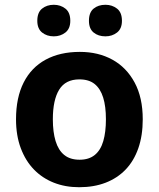

<svg xmlns="http://www.w3.org/2000/svg" viewBox="-20 -773 665 803"><path d="M577 -274Q577 -206 558.5 -153Q540 -100 505.5 -64Q471 -28 422 -9Q373 10 311 10Q253 10 205 -9Q157 -28 122 -64Q87 -100 67 -153Q47 -206 47 -274Q47 -365 79 -428Q111 -491 171 -523.5Q231 -556 314 -556Q391 -556 450 -523.5Q509 -491 543 -428Q577 -365 577 -274ZM201 -274Q201 -221 212.5 -183Q224 -145 248.5 -125Q273 -105 313 -105Q352 -105 376.5 -125Q401 -145 412 -183Q423 -221 423 -274Q423 -328 411.5 -365Q400 -402 376 -421.5Q352 -441 312 -441Q254 -441 227.5 -398Q201 -355 201 -274ZM136 -686Q136 -721 156 -737Q176 -753 205 -753Q233 -753 253.5 -737Q274 -721 274 -686Q274 -653 253.5 -637Q233 -621 205 -621Q176 -621 156 -637Q136 -653 136 -686ZM352 -686Q352 -721 371.5 -737Q391 -753 421 -753Q449 -753 469.5 -737Q490 -721 490 -686Q490 -653 469.5 -637Q449 -621 421 -621Q391 -621 371.5 -637Q352 -653 352 -686Z"/></svg>

Font: Noto Sans Lao UI
Style: Regular
Weight: 400
Designer: Monotype Design Team
Foundry: Monotype Imaging Inc.
Version: Version 2.000